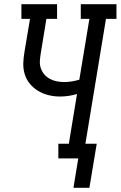

<svg xmlns="http://www.w3.org/2000/svg" viewBox="-20 -755 575 915"><path d="M330 140 353 0H258V-70H308L347 -307Q327 -301 306.5 -298Q286 -295 266 -295Q238 -295 211.5 -301.5Q185 -308 162.5 -321.5Q140 -335 123 -355Q106 -375 98 -401Q90 -427 91 -454.5Q92 -482 97 -510L123 -665H82V-735H252V-665H201L174 -499Q171 -481 170 -463Q169 -445 175 -428.5Q181 -412 192 -399.5Q203 -387 218 -379Q233 -371 250.5 -367.5Q268 -364 285 -364Q304 -364 322 -367Q340 -370 358 -375L406 -665H365V-735H535V-665H485L387 -70H441L406 140Z"/></svg>

Font: Iosevka Gothic
Style: Italic
Weight: 400
Italic angle: -9°
Monospace: yes
Designer: Belleve Invis
Foundry: Belleve Invis
Version: Version 15.5.1; ttfautohint (v1.8.4)